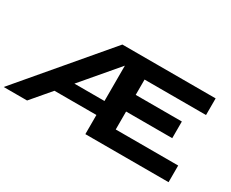

<svg xmlns="http://www.w3.org/2000/svg" viewBox="-103 -1050 1684 1399"><g transform="rotate(30 738.5 -350.0)"><path d="M1378.9 -700.2V-560.1H861.8V-431.2H1250V-291H861.8V-140.1H1387.2V0H687V-161.1H334L196.8 0H0L594.2 -700.2ZM434.1 -278.8H687V-576.2Z"/></g></svg>

Font: Messapia Bold
Style: Regular
Weight: 400
Designer: Luca Marsano
Foundry: Collletttivo
Version: Version 1.000;FEAKit 1.0